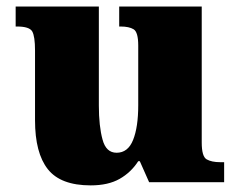

<svg xmlns="http://www.w3.org/2000/svg" viewBox="-20 -556 731 586"><path d="M256.8 9.8Q165 9.8 126 -39.6Q86.9 -88.9 86.9 -189V-401.9Q86.9 -444.8 78.4 -460Q69.8 -475.1 31.7 -475.1H27.8V-536.1H281.7V-233.9Q281.7 -170.9 293 -129.9Q303.7 -89.8 335.9 -89.8Q370.6 -89.8 386.2 -128.9Q401.9 -168 401.9 -234.9V-417Q401.9 -458 387.9 -466.6Q374 -475.1 347.7 -475.1H343.8V-536.1H595.7V-121.1Q595.7 -78.1 610.8 -69.6Q626 -61 651.9 -61H664.1V0H435.1L406.7 -64H401.9Q379.9 -29.8 345 -10Q310.1 9.8 256.8 9.8Z"/></svg>

Font: Koh Santepheap Black
Style: Regular
Weight: 900
Designer: Danh Hong
Version: Version 2.002; ttfautohint (v1.8.3)